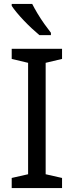

<svg xmlns="http://www.w3.org/2000/svg" viewBox="-20 -964 379 984"><path d="M298 0H40V-52L124 -71V-642L40 -662V-714H298V-662L214 -642V-71L298 -52ZM145 -944Q156 -922 172.5 -894.5Q189 -867 207.5 -841Q226 -815 241 -796V-784H182Q165 -798 144 -817.5Q123 -837 102.5 -858.5Q82 -880 65.5 -900Q49 -920 40 -934V-944Z"/></svg>

Font: Noto Sans Sundanese
Style: Regular
Weight: 400
Designer: Monotype Design Team (Regular), Sérgio L. Martins (other weights)
Foundry: Monotype Imaging Inc.
Version: Version 2.003